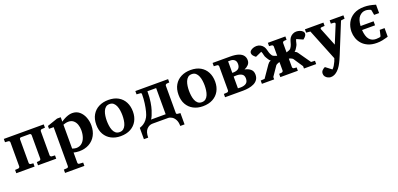

<svg xmlns="http://www.w3.org/2000/svg" viewBox="10 -1417 5322 2566"><g transform="rotate(-20 2671.5 -134.5)"><path d="M589.8 0H331.1V-46.9L367.2 -49.8Q376 -50.8 382.6 -57.4Q389.2 -64 389.2 -73.2V-407.2Q389.2 -416 383.1 -423.1Q377 -430.2 367.2 -430.2H246.1Q233.9 -430.2 229 -423.1Q224.1 -416 224.1 -407.2V-73.2Q224.1 -64 230.5 -57.4Q236.8 -50.8 246.1 -49.8L282.2 -46.9V0H22V-46.9L67.9 -49.8Q77.1 -50.8 83.5 -57.4Q89.8 -64 89.8 -73.2V-415Q89.8 -423.8 83.5 -430.7Q77.1 -437.5 67.9 -438L22 -440.9V-487.8H589.8V-440.9L543.9 -438Q535.2 -437.5 528.6 -430.7Q522 -423.8 522 -415V-73.2Q522 -64 528.6 -57.4Q535.2 -50.8 543.9 -49.8L589.8 -46.9Z M1183.6 -257.8Q1183.6 -177.2 1150.4 -116.5Q1117.2 -55.7 1056.6 -21.7Q996.1 12.2 913.6 12.2Q892.1 12.2 870.4 8.8Q848.6 5.4 835.9 2V146Q835.9 155.8 842 162.4Q848.1 168.9 857.9 168.9L910.6 171.9V219.2H635.7V171.9L679.7 168.9Q689 168.9 695.3 162.4Q701.7 155.8 701.7 146V-408.2H635.7V-449.2L783.7 -500H835.9V-437Q853.5 -450.7 879.9 -465.1Q906.2 -479.5 936.8 -489.7Q967.3 -500 996.6 -500Q1057.6 -500 1099.4 -464.4Q1141.1 -428.7 1162.4 -373Q1183.6 -317.4 1183.6 -257.8ZM1035.6 -243.2Q1035.6 -287.1 1022.2 -325Q1008.8 -362.8 981 -386Q953.1 -409.2 909.7 -409.2Q890.6 -409.2 869.6 -404.1Q848.6 -398.9 835.9 -394V-54.2Q847.2 -50.3 863.3 -46.1Q879.4 -42 890.6 -42Q939 -42 971.2 -68.8Q1003.4 -95.7 1019.5 -141.4Q1035.6 -187 1035.6 -243.2Z M1769 -241.2Q1769 -166.5 1737.5 -109.4Q1706.1 -52.2 1647 -20Q1587.9 12.2 1504.9 12.2Q1429.2 12.2 1371.1 -18.6Q1313 -49.3 1280.5 -106.2Q1248 -163.1 1248 -242.2Q1248 -324.2 1281.7 -381.8Q1315.4 -439.5 1375 -469.7Q1434.6 -500 1511.7 -500Q1594.2 -500 1651.6 -467Q1709 -434.1 1739 -375.7Q1769 -317.4 1769 -241.2ZM1619.6 -242.2Q1619.6 -273.9 1615 -308.8Q1610.4 -343.8 1598.1 -374.3Q1585.9 -404.8 1564.2 -423.8Q1542.5 -442.9 1507.8 -442.9Q1474.1 -442.9 1452.6 -424.6Q1431.2 -406.2 1419.2 -376.7Q1407.2 -347.2 1402.6 -312.7Q1397.9 -278.3 1397.9 -246.1Q1397.9 -213.9 1402.3 -178.7Q1406.7 -143.6 1418.5 -112.8Q1430.2 -82 1452.1 -63Q1474.1 -43.9 1508.8 -43.9Q1543 -43.9 1564.7 -62Q1586.4 -80.1 1598.4 -109.6Q1610.4 -139.2 1615 -173.8Q1619.6 -208.5 1619.6 -242.2Z M1780.3 155.8V-4.9Q1794.4 -9.3 1816.2 -19.5Q1837.9 -29.8 1861.8 -50.8Q1885.7 -71.8 1906.2 -107.9Q1919.4 -130.4 1932.4 -179.4Q1945.3 -228.5 1953.9 -291.3Q1962.4 -354 1962.4 -417Q1962.4 -436 1947.3 -437L1892.6 -440.9V-487.8H2358.4V-440.9L2322.3 -438Q2313.5 -437.5 2306.9 -430.7Q2300.3 -423.8 2300.3 -415V-27.8Q2300.3 -10.3 2319.3 -8.8L2358.4 -4.9V155.8H2297.4Q2297.4 101.6 2279.1 67.1Q2260.7 32.7 2233.6 16.4Q2206.5 0 2180.2 0H1959.5Q1912.1 0 1876.7 37.4Q1841.3 74.7 1841.3 155.8ZM1958.5 -58.1H2167.5V-430.2H2043.5Q2043 -338.4 2032.7 -275.1Q2022.5 -211.9 2009 -171.1Q1995.6 -130.4 1985.4 -106Q1982.4 -98.1 1973.4 -80.3Q1964.4 -62.5 1958.5 -58.1Z M2938.5 -241.2Q2938.5 -166.5 2907 -109.4Q2875.5 -52.2 2816.4 -20Q2757.3 12.2 2674.3 12.2Q2598.6 12.2 2540.5 -18.6Q2482.4 -49.3 2450 -106.2Q2417.5 -163.1 2417.5 -242.2Q2417.5 -324.2 2451.2 -381.8Q2484.9 -439.5 2544.4 -469.7Q2604 -500 2681.2 -500Q2763.7 -500 2821 -467Q2878.4 -434.1 2908.4 -375.7Q2938.5 -317.4 2938.5 -241.2ZM2789.1 -242.2Q2789.1 -273.9 2784.4 -308.8Q2779.8 -343.8 2767.6 -374.3Q2755.4 -404.8 2733.6 -423.8Q2711.9 -442.9 2677.2 -442.9Q2643.6 -442.9 2622.1 -424.6Q2600.6 -406.2 2588.6 -376.7Q2576.7 -347.2 2572 -312.7Q2567.4 -278.3 2567.4 -246.1Q2567.4 -213.9 2571.8 -178.7Q2576.2 -143.6 2587.9 -112.8Q2599.6 -82 2621.6 -63Q2643.6 -43.9 2678.2 -43.9Q2712.4 -43.9 2734.1 -62Q2755.9 -80.1 2767.8 -109.6Q2779.8 -139.2 2784.4 -173.8Q2789.1 -208.5 2789.1 -242.2Z M3477.1 -146Q3477.1 -103 3456.8 -74.5Q3436.5 -45.9 3402.8 -29.8Q3369.1 -13.7 3328.9 -6.8Q3288.6 0 3248 0H2991.2V-46.9L3037.1 -49.8Q3046.4 -50.8 3052.7 -57.4Q3059.1 -64 3059.1 -73.2V-415Q3059.1 -423.8 3052.7 -430.7Q3046.4 -437.5 3037.1 -438L2991.2 -440.9V-487.8H3239.3Q3315.4 -487.8 3360.6 -471.7Q3405.8 -455.6 3425.5 -427.5Q3445.3 -399.4 3445.3 -363.8Q3445.3 -323.7 3419.9 -297.9Q3394.5 -272 3362.3 -259.8Q3411.6 -251 3444.3 -223.6Q3477.1 -196.3 3477.1 -146ZM3306.2 -358.9Q3306.2 -398.9 3283.4 -418Q3260.7 -437 3229 -437Q3226.1 -437 3211.9 -437Q3197.8 -437 3193.4 -437V-272.9Q3200.7 -272.9 3210 -273.2Q3219.2 -273.4 3225.1 -273.9Q3269.5 -279.3 3287.8 -300.5Q3306.2 -321.8 3306.2 -358.9ZM3339.4 -140.1Q3339.4 -186 3309.6 -204.1Q3279.8 -222.2 3236.3 -222.2Q3225.6 -222.2 3214.4 -221.7Q3203.1 -221.2 3193.4 -220.2V-53.2Q3198.7 -53.2 3210.9 -52.5Q3223.1 -51.8 3228 -51.8Q3279.3 -51.8 3309.3 -72Q3339.4 -92.3 3339.4 -140.1Z M3515.1 0V-46.9L3571.3 -49.8L3686 -215.8Q3695.8 -229.5 3705.6 -237.8Q3715.3 -246.1 3732.4 -251Q3715.3 -265.1 3706.3 -279.5Q3697.3 -293.9 3688.5 -308.1Q3673.3 -330.6 3668.9 -356.7Q3664.6 -382.8 3653.3 -405.8L3564.5 -366.2Q3535.2 -389.2 3525.6 -405Q3516.1 -420.9 3516.1 -438Q3516.1 -454.6 3531 -468.8Q3545.9 -482.9 3569.8 -491.5Q3593.8 -500 3620.1 -500Q3648.9 -500 3674.6 -485.6Q3700.2 -471.2 3715.3 -448.2Q3728 -428.2 3733.4 -406.7Q3738.8 -385.3 3745.8 -362.3Q3752.9 -339.4 3769 -314.9Q3777.3 -302.7 3795.9 -295.9Q3814.5 -289.1 3835.4 -282.2V-415Q3835.4 -423.8 3828.9 -430.7Q3822.3 -437.5 3813.5 -438L3777.3 -440.9V-487.8H4026.4V-440.9L3990.2 -438Q3981.4 -437.5 3974.9 -430.7Q3968.3 -423.8 3968.3 -415V-282.2Q3989.3 -289.1 4007.6 -295.9Q4025.9 -302.7 4033.2 -314.9Q4050.3 -339.4 4057.4 -362.3Q4064.5 -385.3 4070.3 -406.7Q4076.2 -428.2 4088.4 -448.2Q4103.5 -471.2 4129.2 -485.6Q4154.8 -500 4183.1 -500Q4210 -500 4233.6 -491.5Q4257.3 -482.9 4272.2 -468.8Q4287.1 -454.6 4287.1 -438Q4287.1 -420.9 4277.6 -405Q4268.1 -389.2 4239.3 -366.2L4150.4 -405.8Q4138.2 -382.8 4134.3 -356.7Q4130.4 -330.6 4115.2 -308.1Q4106.4 -293.9 4097.2 -279.5Q4087.9 -265.1 4071.3 -251Q4088.4 -246.1 4097.9 -237.8Q4107.4 -229.5 4116.2 -215.8L4232.4 -49.8L4287.1 -46.9V0H4113.3V-33.2L4022.5 -168.9Q4018.6 -174.3 3999.8 -183.6Q3981 -192.9 3968.3 -192.9V-73.2Q3968.3 -64 3974.9 -57.4Q3981.4 -50.8 3990.2 -49.8L4026.4 -46.9V0H3777.3V-46.9L3813.5 -49.8Q3822.3 -50.8 3828.9 -57.4Q3835.4 -64 3835.4 -73.2V-192.9Q3828.6 -192.9 3816.9 -188.2Q3805.2 -183.6 3794.9 -178Q3784.7 -172.4 3782.2 -168.9L3689.5 -33.2V0Z M4851.6 -440.9 4798.3 -434.1 4625.5 -9.8Q4613.3 20 4597.2 56.2Q4581.1 92.3 4560.3 127Q4539.6 161.6 4512.2 187Q4491.2 207 4466.6 219Q4441.9 231 4412.6 231Q4393.1 231 4372.3 220.9Q4351.6 210.9 4337.6 192.9Q4323.7 174.8 4324.2 150.9Q4324.2 123 4342.5 104.7Q4360.8 86.4 4382.3 77.1L4467.3 142.1Q4485.4 125 4500.5 100.1Q4515.6 75.2 4526.4 50.5Q4537.1 25.9 4541.5 8.8L4363.3 -435.1L4304.2 -440.9V-487.8H4567.4V-440.9L4521.5 -438Q4512.2 -437.5 4507.8 -430.9Q4503.4 -424.3 4506.3 -416L4609.4 -159.2L4715.3 -416Q4718.3 -423.3 4713.4 -430.4Q4708.5 -437.5 4700.2 -438L4656.2 -440.9V-487.8H4851.6Z M5310.5 -17.1Q5310.5 -17.1 5286.9 -9.8Q5263.2 -2.4 5226.3 4.9Q5189.5 12.2 5148.9 12.2Q5076.7 12.2 5025.4 -10.3Q4974.1 -32.7 4941.4 -69.8Q4908.7 -106.9 4893.3 -152.1Q4877.9 -197.3 4877.9 -243.2Q4877.9 -313.5 4908.4 -371.8Q4939 -430.2 4999.5 -465.1Q5060.1 -500 5148.9 -500Q5189.9 -500 5227.8 -492.9Q5265.6 -485.8 5310.5 -472.2V-353H5239.7L5228.5 -417Q5227.1 -429.2 5218.8 -433.1Q5210.9 -437 5190.2 -442.6Q5169.4 -448.2 5149.9 -448.2Q5099.6 -448.2 5061.8 -407.5Q5023.9 -366.7 5018.6 -274.9H5203.6V-217.8H5018.6Q5024.9 -125 5059.8 -83Q5094.7 -41 5154.8 -41Q5171.9 -41 5191.7 -43.7Q5211.4 -46.4 5212.9 -46.9Q5222.2 -51.8 5223.6 -60.1L5241.7 -139.2H5310.5Z"/></g></svg>

Font: Charis
Style: Bold
Weight: 700
Designer: Walt Agee, Miriam Martin, Annie Olsen, Victor Gaultney, Lorna Priest, Alan Ward, Bob Hallissy, Martin Hosken, Sharon Cor
Foundry: SIL Global
Version: Version 7.000